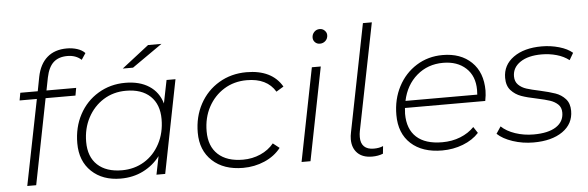

<svg xmlns="http://www.w3.org/2000/svg" viewBox="-46 -834 3019 986"><g transform="rotate(-5 1463.5 -341.0)"><path d="M213 -546 200 -480H353L346 -441H192L105 0H59L147 -441H58L65 -480H155L169 -553Q182 -618 221 -652Q260 -686 323 -686Q351 -686 376 -678Q401 -670 416 -654L394 -621Q366 -647 322 -647Q277 -647 250.5 -623Q224 -599 213 -546Z M865 -480 770 0H725L744 -94Q709 -48 657 -22Q605 4 541 4Q448 4 391 -50Q334 -104 334 -196Q334 -278 369 -343.5Q404 -409 466.5 -446.5Q529 -484 606 -484Q680 -484 729 -452Q778 -420 795 -361L819 -480ZM776 -282Q776 -358 731.5 -400.5Q687 -443 606 -443Q541 -443 490 -411Q439 -379 409.5 -323.5Q380 -268 380 -199Q380 -122 425 -80Q470 -38 551 -38Q615 -38 666 -69Q717 -100 746.5 -156Q776 -212 776 -282ZM740 -667H809L653 -558H600Z M955 -196Q955 -278 990.5 -343.5Q1026 -409 1089 -446.5Q1152 -484 1231 -484Q1296 -484 1342 -461.5Q1388 -439 1414 -394L1376 -371Q1333 -443 1229 -443Q1163 -443 1111.5 -411Q1060 -379 1030.5 -324Q1001 -269 1001 -199Q1001 -122 1046.5 -80Q1092 -38 1175 -38Q1223 -38 1265 -56.5Q1307 -75 1334 -108L1367 -82Q1335 -41 1283 -18.5Q1231 4 1172 4Q1072 4 1013.5 -50.5Q955 -105 955 -196Z M1568 -480H1614L1519 0H1473ZM1585 -631Q1585 -648 1596.5 -660Q1608 -672 1625 -672Q1640 -672 1650.5 -661.5Q1661 -651 1661 -638Q1661 -620 1649 -608.5Q1637 -597 1620 -597Q1605 -597 1595 -607Q1585 -617 1585 -631Z M1735 -94Q1735 -111 1739 -129L1849 -683H1895L1785 -132Q1782 -118 1782 -101Q1782 -69 1799 -52.5Q1816 -36 1849 -36Q1877 -36 1897 -45L1893 -6Q1868 4 1837 4Q1788 4 1761.5 -22.5Q1735 -49 1735 -94Z M2026 -230Q2024 -210 2024 -200Q2024 -121 2069.5 -79.5Q2115 -38 2202 -38Q2253 -38 2295.5 -55Q2338 -72 2367 -102L2388 -70Q2356 -35 2305.5 -15.5Q2255 4 2198 4Q2096 4 2037.5 -49.5Q1979 -103 1979 -198Q1979 -279 2013 -344Q2047 -409 2107 -446.5Q2167 -484 2242 -484Q2335 -484 2390.5 -430.5Q2446 -377 2446 -283Q2446 -261 2440 -230ZM2032 -266H2402Q2403 -274 2403 -290Q2403 -362 2358.5 -403Q2314 -444 2241 -444Q2162 -444 2105.5 -395.5Q2049 -347 2032 -266Z M2483 -57 2507 -93Q2534 -67 2578.5 -52Q2623 -37 2673 -37Q2748 -37 2788.5 -63Q2829 -89 2829 -136Q2829 -163 2812.5 -178.5Q2796 -194 2772 -202Q2748 -210 2706 -219Q2656 -229 2625.5 -240Q2595 -251 2573.5 -274.5Q2552 -298 2552 -339Q2552 -405 2607 -444.5Q2662 -484 2753 -484Q2799 -484 2842.5 -471.5Q2886 -459 2911 -437L2890 -401Q2863 -422 2826 -432.5Q2789 -443 2749 -443Q2679 -443 2638.5 -415.5Q2598 -388 2598 -343Q2598 -316 2614.5 -299.5Q2631 -283 2656 -275Q2681 -267 2724 -258Q2773 -247 2803 -236.5Q2833 -226 2854 -203Q2875 -180 2875 -141Q2875 -74 2819 -35Q2763 4 2669 4Q2613 4 2562 -13Q2511 -30 2483 -57Z"/></g></svg>

Font: Montserrat Ace
Style: Light Italic
Weight: 300
Italic angle: -11.3°
Designer: Julieta Ulanovsky
Foundry: Julieta Ulanovsky
Version: Version 1